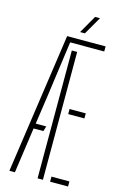

<svg xmlns="http://www.w3.org/2000/svg" viewBox="-140 -1001 668 1059"><g transform="rotate(15 194.0 -471.0)"><path d="M143.5 -800H363V-771H168.5L125.5 -459L101 -289H161L152.5 -260H96.5L59.5 0H28ZM189 0V-730H219.5V0ZM260.5 -415H353V-386H260.5ZM260.5 0V-29H363V0ZM206.5 -840 265 -942H293L234 -840Z"/></g></svg>

Font: Big Shoulders Stencil Display Thin ExtraLight
Style: Regular
Weight: 250
Version: Version 2.001